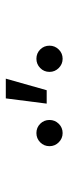

<svg xmlns="http://www.w3.org/2000/svg" viewBox="194 -1072 237 665"><g transform="rotate(-90 312.5 -739.5)"><path d="M441.4 -641.1Q422.9 -641.1 409.4 -654.5Q396 -668 396 -686.5Q396 -705.6 409.4 -718.8Q422.9 -731.9 441.4 -731.9Q460.4 -731.9 473.6 -718.8Q486.8 -705.6 486.8 -686.5Q486.8 -668 473.6 -654.5Q460.4 -641.1 441.4 -641.1ZM184.1 -641.1Q165.5 -641.1 152.1 -654.5Q138.7 -668 138.7 -686.5Q138.7 -705.6 152.1 -718.8Q165.5 -731.9 184.1 -731.9Q203.1 -731.9 216.3 -718.8Q229.5 -705.6 229.5 -686.5Q229.5 -668 216.3 -654.5Q203.1 -641.1 184.1 -641.1ZM286.1 -696.3 304.2 -837.9H372.6L332.5 -696.3Z"/></g></svg>

Font: Inter 20pt Light
Style: Regular
Weight: 300
Version: Version 4.001;git-66647c0bb